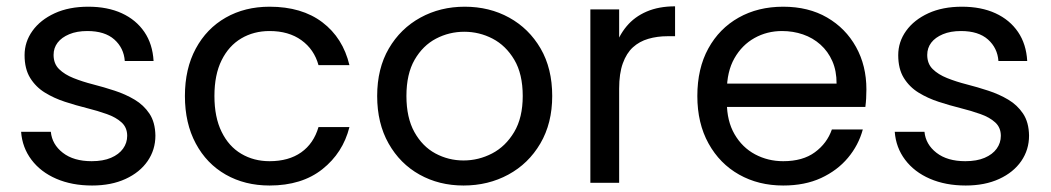

<svg xmlns="http://www.w3.org/2000/svg" viewBox="-20 -578 3324 607"><path d="M271.1 8.5Q207.3 8.5 157.9 -12.9Q108.5 -34.3 79.5 -72.9Q50.4 -111.4 46.7 -161.4H140.7Q144.5 -121.5 178.6 -95Q212.8 -68.4 269.8 -68.4Q306 -68.4 330.9 -79.1Q355.9 -89.8 369 -108Q382.1 -126.2 382.1 -148.6Q382.1 -174.8 364.3 -191Q346.6 -207.2 317.7 -217.4Q288.9 -227.7 254.4 -236.3Q219.9 -244.9 185.4 -256.2Q150.9 -267.4 122 -285.2Q93.2 -302.9 75.4 -331.6Q57.7 -360.2 57.7 -403.7Q57.7 -445.7 82.7 -480.5Q107.7 -515.3 152.9 -536.1Q198.1 -556.8 259.1 -556.8Q319.9 -556.8 365.1 -536.1Q410.3 -515.3 436.4 -477Q462.5 -438.7 465.5 -385.2H374.5Q371.5 -426.3 341.5 -453.1Q311.4 -479.9 256.1 -479.9Q222.9 -479.9 198.9 -469.8Q174.8 -459.7 162.1 -443.1Q149.4 -426.4 149.4 -404.4Q149.4 -376.5 166.8 -359.5Q184.2 -342.4 212.3 -331.2Q240.4 -319.9 274.4 -311.2Q308.4 -302.5 342.5 -291.3Q376.6 -280.2 405.5 -263Q434.3 -245.9 452.4 -218.8Q470.6 -191.6 471.3 -149.4Q471.3 -104.6 446.7 -68.8Q422 -33 376.9 -12.3Q331.7 8.5 271.1 8.5Z M564.6 -274.5Q564.6 -360.8 598.9 -424.3Q633.1 -487.8 693.6 -522.3Q754.2 -556.8 832.2 -556.8Q934.2 -556.8 999.2 -507.5Q1064.2 -458.1 1084.7 -372.1H986.9Q973.2 -421.9 932.9 -450.9Q892.7 -479.9 832.2 -479.9Q782.3 -479.9 742.8 -456.6Q703.2 -433.2 680.6 -387.5Q657.9 -341.9 657.9 -274.5Q657.9 -207.4 680.6 -161.3Q703.2 -115.1 742.8 -91.8Q782.3 -68.4 832.2 -68.4Q892.7 -68.4 932.2 -96.3Q971.6 -124.1 986.9 -176.2H1084.7Q1064.2 -94.7 999.2 -43.1Q934.2 8.5 832.2 8.5Q754.2 8.5 693.6 -26Q633.1 -60.5 598.9 -124.4Q564.6 -188.3 564.6 -274.5Z M1445.4 8.5Q1368.2 8.5 1306.4 -26Q1244.6 -60.5 1208.5 -124.4Q1172.4 -188.3 1172.4 -274.5Q1172.4 -361.5 1209.3 -424.7Q1246.2 -487.8 1309.1 -522.3Q1372 -556.8 1449.2 -556.8Q1527.2 -556.8 1589.8 -522.3Q1652.3 -487.8 1689.1 -424.7Q1725.8 -361.5 1725.8 -274.5Q1725.8 -188.3 1688.3 -124.4Q1650.8 -60.5 1587.1 -26Q1523.5 8.5 1445.4 8.5ZM1445.4 -70.7Q1493.1 -70.7 1535.8 -92.9Q1578.4 -115.1 1605.5 -160.5Q1632.6 -205.9 1632.6 -274.5Q1632.6 -344.1 1605.9 -389.1Q1579.2 -434 1537.3 -455.8Q1495.4 -477.6 1447.7 -477.6Q1400.1 -477.6 1358.4 -455.8Q1316.8 -434 1290.8 -389.1Q1264.9 -344.1 1264.9 -274.5Q1264.9 -205.9 1290.1 -160.5Q1315.3 -115.1 1356.5 -92.9Q1397.8 -70.7 1445.4 -70.7Z M1937.4 -297.6 1910.1 -332.7Q1910.1 -381.7 1922.8 -423.1Q1935.5 -464.4 1960.8 -494.7Q1986 -525 2024.5 -541.5Q2063 -558 2114.2 -558V-463.5H2090.1Q2057.9 -463.5 2029.7 -455.3Q2001.5 -447.1 1981 -428.5Q1960.6 -409.9 1949 -377.7Q1937.4 -345.5 1937.4 -297.6ZM1846.4 0V-548.3H1937.4V0Z M2261.1 -239.9 2261.9 -313.7H2624.8Q2625 -353.8 2611.4 -384.7Q2597.8 -415.6 2573.8 -437Q2549.7 -458.5 2518.5 -469.2Q2487.4 -479.9 2452.2 -479.9Q2404.8 -479.9 2365.3 -457.8Q2325.7 -435.7 2301.8 -393.7Q2277.9 -351.7 2277.9 -290.1V-254.9Q2277.9 -195.6 2302.2 -153.7Q2326.5 -111.8 2367.1 -90.1Q2407.8 -68.4 2456 -68.4Q2518 -68.4 2556.3 -96.7Q2594.7 -124.9 2609.9 -168.6H2707.7Q2694.2 -118.9 2660.7 -79Q2627.2 -39 2575.8 -15.2Q2524.4 8.5 2456 8.5Q2377.9 8.5 2316.7 -26Q2255.4 -60.5 2220 -124.4Q2184.6 -188.3 2184.6 -274.5Q2184.6 -361.5 2219.3 -424.7Q2253.9 -487.8 2315.2 -522.3Q2376.4 -556.8 2456 -556.8Q2535.9 -556.8 2594.7 -522.7Q2653.5 -488.6 2686.3 -429.5Q2719.1 -370.5 2719.1 -295.4Q2719.1 -280.1 2718.3 -267Q2717.6 -253.9 2715.8 -239.9Z M3033.1 8.5Q2969.3 8.5 2919.9 -12.9Q2870.5 -34.3 2841.5 -72.9Q2812.4 -111.4 2808.7 -161.4H2902.7Q2906.5 -121.5 2940.6 -95Q2974.8 -68.4 3031.8 -68.4Q3068 -68.4 3092.9 -79.1Q3117.9 -89.8 3131 -108Q3144.1 -126.2 3144.1 -148.6Q3144.1 -174.8 3126.3 -191Q3108.6 -207.2 3079.7 -217.4Q3050.9 -227.7 3016.4 -236.3Q2981.9 -244.9 2947.4 -256.2Q2912.9 -267.4 2884 -285.2Q2855.2 -302.9 2837.4 -331.6Q2819.7 -360.2 2819.7 -403.7Q2819.7 -445.7 2844.7 -480.5Q2869.7 -515.3 2914.9 -536.1Q2960.1 -556.8 3021.1 -556.8Q3081.9 -556.8 3127.1 -536.1Q3172.3 -515.3 3198.4 -477Q3224.5 -438.7 3227.5 -385.2H3136.5Q3133.5 -426.3 3103.5 -453.1Q3073.4 -479.9 3018.1 -479.9Q2984.9 -479.9 2960.9 -469.8Q2936.8 -459.7 2924.1 -443.1Q2911.4 -426.4 2911.4 -404.4Q2911.4 -376.5 2928.8 -359.5Q2946.2 -342.4 2974.3 -331.2Q3002.4 -319.9 3036.4 -311.2Q3070.4 -302.5 3104.5 -291.3Q3138.6 -280.2 3167.5 -263Q3196.3 -245.9 3214.4 -218.8Q3232.6 -191.6 3233.3 -149.4Q3233.3 -104.6 3208.7 -68.8Q3184 -33 3138.9 -12.3Q3093.7 8.5 3033.1 8.5Z"/></svg>

Font: Poppins Variable
Style: Regular
Weight: 100
Designer: Jonny Pinhorn
Foundry: Indian Type Foundry
Version: Version 6.000